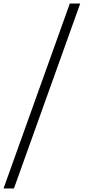

<svg xmlns="http://www.w3.org/2000/svg" viewBox="-55 -788 480 1089"><path d="M400 -768 24 281H-35L341 -768Z"/></svg>

Font: Triodion
Style: Regular
Weight: 400
Version: Version 1.201; ttfautohint (v1.8.4.7-5d5b)